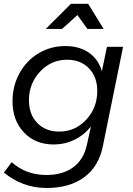

<svg xmlns="http://www.w3.org/2000/svg" viewBox="-21 -766 678 982"><path d="M214 195.5Q93 194 -1 116.5L39 63.5Q109.5 127.5 213 129Q298.5 129.5 352.5 90.2Q406.5 51 423 -23.5L444 -119Q408.5 -74.5 359.2 -50.8Q310 -27 254 -27Q160 -27 101.5 -88.5Q43 -150 43 -248Q43 -326 78.5 -391Q114 -456 176 -493.2Q238 -530.5 313 -530.5Q384.5 -530.5 433.5 -496.8Q482.5 -463 500 -401.5L526 -526.5H608.5L505 -18Q484 86 409 141Q334 196 214 195.5ZM213 -618 342 -746.5H430L509 -618H426L375 -689L296.5 -618ZM282 -93Q363 -93 419.8 -153.8Q476.5 -214.5 476.5 -301Q476.5 -372.5 434 -416.5Q391.5 -460.5 322 -460.5Q241 -460.5 184 -399.8Q127 -339 127 -252.5Q127 -181 169.8 -137Q212.5 -93 282 -93Z"/></svg>

Font: Argentum Sans Light
Style: Italic
Weight: 300
Italic angle: -11.3°
Designer: Julieta Ulanovsky (font), Owen Earl (portions from Jones font), Cristiano Sobral (main changes and remaster)
Foundry: Julieta Ulanovsky (font), Owen Earl (portions from Jones font), Cristiano Sobral (main changes and remaster)
Version: Version 3.127